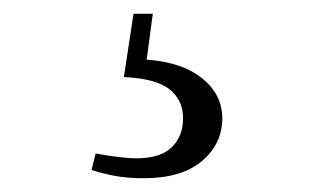

<svg xmlns="http://www.w3.org/2000/svg" viewBox="-20 -22 475 279"><path d="M160 90 174 -2H202L191 81L178 64Q237 65 270 89Q303 113 303 150Q303 187 273.5 212Q244 237 189 237Q165 237 146.5 233.5Q128 230 113 225L119 201Q135 204 150.5 206Q166 208 179 208Q213 208 229.5 192Q246 176 246 150Q246 123 226 107.5Q206 92 160 90Z"/></svg>

Font: Noto Serif SC
Style: Regular
Weight: 400
Designer: Ryoko NISHIZUKA 西塚涼子 (kana & ideographs); Frank Grießhammer (Latin, Greek & Cyrillic); Wenlong ZHANG 张文龙 (bopomofo); San
Foundry: Adobe
Version: Version 2.002-H1;hotconv 1.1.0;makeotfexe 2.6.0